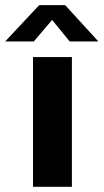

<svg xmlns="http://www.w3.org/2000/svg" viewBox="-73 -720 399 740"><path d="M54.2 -500H204.1V0H54.2ZM178.2 -700.2 306.2 -560.1H195.8L127.9 -643.1L57.1 -560.1H-53.2L78.1 -700.2Z"/></svg>

Font: Gully
Style: Bold
Weight: 700
Designer: jaikishan Patel
Foundry: MagicType
Version: Version 1.000;Glyphs 3.2 (3242)